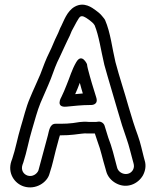

<svg xmlns="http://www.w3.org/2000/svg" viewBox="-20 -727 673 830"><path d="M99 32C81 26 70 8 77 -14L81 -25C96 -71 105 -123 118 -165C130 -205 141 -248 155 -282C170 -318 185 -349 200 -387C213 -423 223 -451 238 -480C250 -505 262 -533 271 -551C278 -564 286 -582 290 -593C304 -619 320 -651 327 -655C336 -660 346 -655 364 -642C372 -636 379 -630 383 -626L389 -618C408 -572 416 -510 431 -447C450 -378 469 -318 488 -251C502 -202 513 -167 528 -125C538 -97 545 -65 554 -33L557 -22C560 -11 560 -3 555 7C539 36 497 28 487 0L484 -11C474 -49 464 -92 448 -132C444 -144 441 -154 436 -171L432 -184C428 -196 415 -203 404 -201C401 -201 399 -200 396 -200H363C334 -203 311 -197 295 -195C276 -193 264 -192 243 -192H220C195 -192 192 -161 187 -142L173 -90C165 -60 155 -23 149 -1L146 10C140 25 120 39 99 32ZM194 24 197 14C206 -12 214 -50 221 -77L235 -129C236 -132 237 -136 239 -142H243C266 -142 280 -143 299 -145C321 -147 344 -152 359 -150H362H390C394 -137 398 -125 402 -114C416 -78 423 -40 436 2L439 13C445 36 461 54 481 65C528 91 577 68 598 31C608 12 613 -11 605 -35L602 -46C594 -76 588 -108 576 -141C561 -182 550 -217 536 -265C517 -333 497 -391 479 -459C465 -517 458 -586 434 -641C433 -643 431 -645 430 -647L421 -658C414 -667 404 -675 393 -683C379 -693 344 -721 303 -698C269 -679 255 -634 245 -615C238 -603 234 -588 227 -575C215 -552 205 -523 194 -502C178 -470 168 -442 154 -405C140 -371 124 -339 109 -302C92 -263 82 -217 70 -179C56 -133 47 -82 33 -41L29 -30C12 21 42 66 83 79C134 95 184 62 194 24ZM367 -273H372C374 -273 407 -272 396 -306C383 -347 371 -386 360 -429C358 -436 357 -443 356 -450C356 -450 334 -499 310 -459C290 -425 282 -393 268 -360C261 -342 253 -323 246 -309C243 -304 219 -261 268 -266C299 -269 334 -273 367 -273ZM305 -320C312 -336 319 -352 325 -369C329 -354 333 -339 338 -323C328 -322 316 -321 305 -320Z"/></svg>

Font: Blanket
Style: BdOutline
Weight: 700
Foundry: Cannot Into Space Fonts
Version: Version 0.9